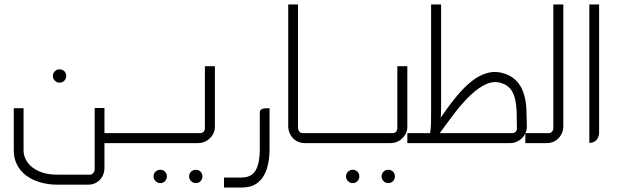

<svg xmlns="http://www.w3.org/2000/svg" viewBox="-20 -644 2791 864"><path d="M248 -272Q236 -272 227 -281Q218 -290 218 -302Q218 -315 227 -323.5Q236 -332 248 -332Q261 -332 269.5 -323.5Q278 -315 278 -302Q278 -290 269.5 -281Q261 -272 248 -272Z M444 0V-45H594V0ZM238 187Q197 187 161 176.5Q125 166 98.5 146.5Q72 127 57 98Q42 69 42 33V-157H86V33Q86 62 104 87Q122 112 156 127Q190 142 238 142H383Q392 143 399 135Q406 127 406 119V-158H450V113Q450 132 441 149Q432 166 415.5 176.5Q399 187 377 187Z M701 180Q689 180 680 171Q671 162 671 150Q671 137 680 128.5Q689 120 701 120Q714 120 722.5 128.5Q731 137 731 150Q731 162 722.5 171Q714 180 701 180ZM861 180Q849 180 840 171Q831 162 831 150Q831 137 840 128.5Q849 120 861 120Q874 120 882.5 128.5Q891 137 891 150Q891 162 882.5 171Q874 180 861 180Z M582 0V-45H877Q889 -44 895.5 -50.5Q902 -57 902 -67V-346H947V-74Q947 -53 936.5 -36.5Q926 -20 909 -10Q892 0 871 0Z M988 200V155H1065Q1113 155 1131 121.5Q1149 88 1149 31V-135Q1149 -147 1155.5 -151.5Q1162 -156 1172 -156.5Q1182 -157 1193 -157V31Q1193 74 1181.5 113Q1170 152 1142.5 176Q1115 200 1065 200Z M1459 0H1438V-45H1459ZM1448 0H1352Q1329 0 1312 -11Q1295 -22 1286 -39.5Q1277 -57 1277 -76V-624H1321V-70Q1321 -60 1327 -52Q1333 -44 1346 -45H1448Z M1567 180Q1555 180 1546 171Q1537 162 1537 150Q1537 137 1546 128.5Q1555 120 1567 120Q1580 120 1588.5 128.5Q1597 137 1597 150Q1597 162 1588.5 171Q1580 180 1567 180ZM1727 180Q1715 180 1706 171Q1697 162 1697 150Q1697 137 1706 128.5Q1715 120 1727 120Q1740 120 1748.5 128.5Q1757 137 1757 150Q1757 162 1748.5 171Q1740 180 1727 180Z M1448 0V-45H1743Q1755 -44 1761.5 -50.5Q1768 -57 1768 -67V-346H1813V-74Q1813 -53 1802.5 -36.5Q1792 -20 1775 -10Q1758 0 1737 0Z M1813 0V-45H2282Q2294 -44 2300.5 -51Q2307 -58 2306 -68L2305 -141Q2303 -180 2296 -205Q2289 -230 2275.5 -245.5Q2262 -261 2242 -268Q2207 -282 2170.5 -266.5Q2134 -251 2096 -214.5Q2058 -178 2019.5 -127Q1981 -76 1941 -20L1912 -38Q1940 -80 1970.5 -125Q2001 -170 2034 -210Q2067 -250 2102.5 -278.5Q2138 -307 2177 -316.5Q2216 -326 2258 -310Q2304 -292 2326 -249Q2348 -206 2349 -142L2351 -76Q2351 -55 2341 -38Q2331 -21 2313.5 -10.5Q2296 0 2276 0ZM1914 -33Q1919 -63 1919.5 -89.5Q1920 -116 1920 -144V-624H1965V-164Q1965 -125 1961.5 -93Q1958 -61 1953 -33Z M2344 0V-45H2446Q2458 -44 2464.5 -52Q2471 -60 2470 -70V-624H2515V-76Q2515 -57 2506 -39.5Q2497 -22 2480 -11Q2463 0 2439 0Z M2632 -1V-624H2676V-46Q2676 -35 2671 -24.5Q2666 -14 2656.5 -7.5Q2647 -1 2632 -1Z"/></svg>

Font: Mada Light
Style: Regular
Weight: 300
Designer: Khaled Hosny
Version: Version 1.5